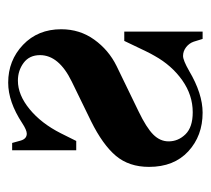

<svg xmlns="http://www.w3.org/2000/svg" viewBox="-43 -465 520 474"><g transform="rotate(-90 217.0 -228.0)"><path d="M83 -458H101.1L106.9 -437Q111.3 -421.9 124 -421.9Q132.8 -421.9 149.9 -433.1Q202.6 -467.8 250 -467.8Q304.7 -467.8 343.3 -431.2Q381.8 -394.5 381.8 -336.9Q381.8 -291 356.2 -255.4Q330.6 -219.7 291 -200.2L179.2 -146Q138.7 -126.5 121.8 -109.6Q105 -92.8 105 -71.8Q105 -47.9 122.6 -30Q140.1 -12.2 176.8 -12.2Q219.2 -12.2 255.9 -38.1Q292.5 -64 315.9 -106Q321.3 -115.2 327.4 -127.7Q333.5 -140.1 341.3 -156.7Q349.1 -173.3 353 -181.2H376V12.2H357.9L351.1 -9.8Q347.2 -21 337.4 -28.6Q327.6 -36.1 315.9 -36.1Q305.2 -36.1 278.8 -21Q222.7 12.2 175.8 12.2Q118.7 12.2 80.3 -23.2Q42 -58.6 42 -120.1Q42 -169.4 69.3 -201.9Q96.7 -234.4 154.8 -263.2L252.9 -311Q317.9 -342.8 317.9 -389.2Q317.9 -415.5 298.8 -429.7Q279.8 -443.8 254.9 -443.8Q219.7 -443.8 184.6 -415Q149.4 -386.2 125 -337.9L106 -299.8H83Z"/></g></svg>

Font: Flanker Steampunk
Style: Bold
Weight: 700
Designer: Alexey Kryukov, Leonardo Di Lena
Foundry: Alexey Kryukov, Leonardo Di Lena
Version: 1.210